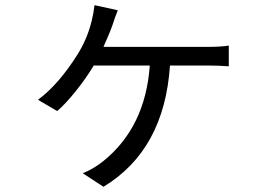

<svg xmlns="http://www.w3.org/2000/svg" viewBox="-20 -632 1040 733"><path d="M375 -453.1H776.4Q823.2 -453.1 853.5 -458V-378.9Q814.5 -381.8 776.4 -381.8H628.9Q607.4 -59.6 375 81.1L295.9 29.3Q335.9 13.7 374 -16.6Q535.2 -146.5 551.8 -381.8H337.9Q308.6 -333 269 -283.7Q229.5 -234.4 198.2 -208L125 -251Q204.1 -309.6 276.4 -424.8Q313.5 -484.4 330.1 -552.7Q336.9 -579.1 340.8 -612.3L429.7 -592.8Q418.9 -566.4 411.1 -541Q399.4 -506.8 375 -453.1Z"/></svg>

Font: GenYoGothic TW TTF Regular
Style: Regular
Weight: 400
Version: Version 1.300